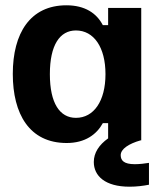

<svg xmlns="http://www.w3.org/2000/svg" viewBox="-20 -530 615 725"><path d="M231.7 10C301.7 10 345 -22.5 368.3 -65H388.3V-7.5C354.2 16.7 334.2 46.7 334.2 81.7C334.2 134.2 376.7 175 469.2 175C495.8 175 521.7 171.7 542.5 167.5V85C527.5 87.5 506.7 90 489.2 90C447.5 90 435.8 75.8 435.8 55.8C435.8 32.5 466.7 12.5 510.8 0H513.3V-500H388.3V-435H368.3C345 -480 300.8 -510 230.8 -510C94.2 -510 28.3 -405 28.3 -250.8C28.3 -100 90.8 10 231.7 10ZM266.7 -85C205.8 -85 168.3 -140 168.3 -250C168.3 -360 205.8 -415 266.7 -415C334.2 -415 378.3 -351.7 378.3 -250C378.3 -148.3 334.2 -85 266.7 -85Z"/></svg>

Font: Familjen Grotesk GF
Style: Bold
Weight: 700
Designer: Anders Wikstroem, Jonas Baeckman, Matilda Gysing, Kristian Moeller
Foundry: Familjen STHLM AB
Version: Version 2.000; Beta; Release 4; Build 6